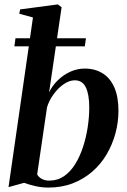

<svg xmlns="http://www.w3.org/2000/svg" viewBox="-20 -837 576 868"><path d="M202 -419.5Q216.5 -450 241.5 -474.2Q266.5 -498.5 297.8 -512.8Q329 -527 362.5 -527Q409.5 -527 444 -505.5Q478.5 -484 497 -441.5Q515.5 -399 515.5 -336Q515.5 -284.5 502 -234.5Q488.5 -184.5 462.5 -140Q436.5 -95.5 398 -61.8Q359.5 -28 309.5 -8.5Q259.5 11 198 11Q169.5 11 140.5 4.5Q111.5 -2 89 -10.5L18.5 9L129 -758L67 -775L71 -794.5L241.5 -817L258.5 -804.5ZM148 -48.5Q154 -37 168 -28.8Q182 -20.5 203 -20.5Q240.5 -20.5 269.8 -40.8Q299 -61 320.2 -95.5Q341.5 -130 355.5 -173Q369.5 -216 376.5 -262Q383.5 -308 383.5 -351.5Q383.5 -410 368 -442Q352.5 -474 318 -474Q293.5 -474 267.8 -456.2Q242 -438.5 221.8 -410.2Q201.5 -382 192.5 -351.5ZM50 -664H368.5L363.5 -627.5H45Z"/></svg>

Font: Merriweather 120pt SemiBold
Style: Italic
Weight: 600
Italic angle: -7.8°
Version: Version 2.101